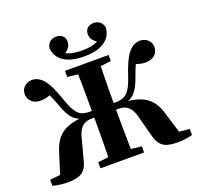

<svg xmlns="http://www.w3.org/2000/svg" viewBox="-150 -1042 1251 1216"><g transform="rotate(-20 476.0 -433.5)"><path d="M329 0V-41L455 -56H497L623 -41V0ZM329 -616V-657H623V-616L497 -601H455ZM398 0Q400 -46 401 -98Q402 -150 402 -205Q402 -260 402 -313V-347Q402 -400 402 -453.5Q402 -507 401 -559Q400 -611 398 -657H553Q552 -611 551 -559.5Q550 -508 549.5 -454Q549 -400 549 -347V-313Q549 -260 549.5 -205.5Q550 -151 551 -98.5Q552 -46 553 0ZM705 -82 666 -228Q658 -258 645 -277Q632 -296 613.5 -305.5Q595 -315 568 -315H473V-360H565Q588 -360 607 -366Q626 -372 641 -386.5Q656 -401 668.5 -425.5Q681 -450 693 -487Q715 -553 735.5 -593Q756 -633 780.5 -652.5Q805 -672 837 -675Q860 -674 877 -665Q894 -656 903.5 -641Q913 -626 913 -604Q913 -574 891 -553Q869 -532 826 -532Q803 -532 781 -539Q759 -546 742 -554L788 -582Q777 -566 768 -548.5Q759 -531 751 -510.5Q743 -490 735 -467Q723 -433 709.5 -408Q696 -383 679 -366Q662 -349 638.5 -340Q615 -331 583 -328V-344Q662 -343 712 -325.5Q762 -308 791.5 -272Q821 -236 836 -179L883 -26L803 -55L946 -41V0Q920 7 895 10Q870 13 846 13Q806 13 778 5Q750 -3 732.5 -23.5Q715 -44 705 -82ZM246 -82Q237 -44 219 -23.5Q201 -3 173.5 5Q146 13 106 13Q82 13 57 10Q32 7 5 0V-41L149 -55L68 -26L116 -179Q132 -236 161 -272Q190 -308 240.5 -325.5Q291 -343 369 -344L368 -328Q336 -331 312.5 -340Q289 -349 272 -366Q255 -383 242 -408Q229 -433 217 -467Q209 -490 200.5 -510.5Q192 -531 183 -548.5Q174 -566 163 -582L209 -555Q192 -547 169 -539.5Q146 -532 123 -532Q82 -532 60.5 -553.5Q39 -575 39 -604Q39 -626 48.5 -641Q58 -656 74.5 -665Q91 -674 115 -675Q139 -673 158 -661.5Q177 -650 194 -627.5Q211 -605 226.5 -570.5Q242 -536 259 -487Q271 -450 284 -425Q297 -400 311.5 -385.5Q326 -371 344.5 -365.5Q363 -360 387 -360H478V-315H384Q357 -315 338 -305.5Q319 -296 306 -277Q293 -258 285 -228ZM476 -701Q412 -701 370.5 -717.5Q329 -734 308 -763Q287 -792 286 -829Q293 -856 310 -868Q327 -880 350 -880Q376 -880 392 -865.5Q408 -851 408 -825Q408 -799 390 -779.5Q372 -760 343 -748L326 -790Q355 -765 389 -753Q423 -741 476 -741Q529 -741 563 -753Q597 -765 626 -790L609 -748Q580 -760 562 -779.5Q544 -799 544 -825Q544 -851 560 -865.5Q576 -880 602 -880Q625 -880 642 -868Q659 -856 666 -829Q665 -792 644 -763Q623 -734 581.5 -717.5Q540 -701 476 -701Z"/></g></svg>

Font: Source Serif 4 36pt
Style: Bold
Weight: 700
Designer: Frank Grießhammer
Foundry: Adobe Systems Incorporated
Version: Version 4.004;hotconv 1.0.116;makeotfexe 2.5.65601